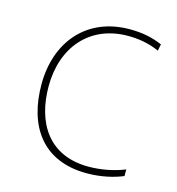

<svg xmlns="http://www.w3.org/2000/svg" viewBox="-87 -614 647 700"><g transform="rotate(15 236.0 -264.0)"><path d="M302 10C357 10 405 -2 438 -16V-41C399 -25 350 -15 302 -15C150 -15 86 -125 86 -261C86 -409 175 -513 319 -513C357 -513 397 -507 437 -489L442 -514C405 -530 367 -538 319 -538C157 -538 59 -422 59 -261C59 -106 133 10 302 10Z"/></g></svg>

Font: Noto Sans Lao Thin
Style: Regular
Weight: 100
Designer: Monotype Design Team
Foundry: Monotype Imaging Inc.
Version: Version 2.003